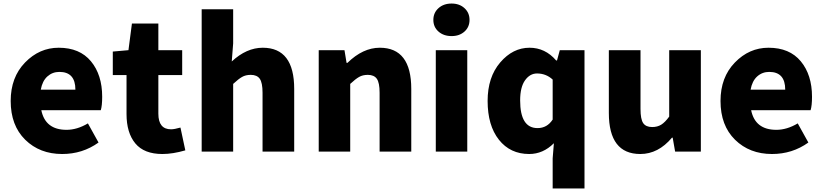

<svg xmlns="http://www.w3.org/2000/svg" viewBox="-20 -851 4621 1078"><path d="M329.1 13.7Q203.1 13.7 121.6 -66.4Q40 -146.5 40 -284.2Q40 -417 120.6 -500Q201.2 -583 309.6 -583Q427.7 -583 490.7 -506.8Q553.7 -430.7 553.7 -307.6Q553.7 -257.8 545.9 -232.4H211.9Q234.4 -122.1 353.5 -122.1Q413.1 -122.1 473.6 -158.2L533.2 -50.8Q443.4 13.7 329.1 13.7ZM209 -347.7H403.3Q403.3 -447.3 313.5 -447.3Q274.4 -447.3 246.1 -421.9Q217.8 -396.5 209 -347.7Z M891.6 13.7Q789.1 13.7 739.7 -45.9Q690.4 -105.5 690.4 -210.9V-429.7H613.3V-561.5L701.2 -569.3L720.7 -718.8H869.1V-569.3H1002.9V-429.7H869.1V-212.9Q869.1 -125 940.4 -125Q959 -125 993.2 -134.8L1020.5 -6.8Q950.2 13.7 891.6 13.7Z M1112.3 0V-798.8H1289.1V-607.4L1281.2 -505.9Q1364.3 -583 1455.1 -583Q1631.8 -583 1631.8 -351.6V0H1454.1V-330.1Q1454.1 -386.7 1438.5 -408.7Q1422.9 -430.7 1387.7 -430.7Q1359.4 -430.7 1338.9 -418.9Q1318.4 -407.2 1289.1 -379.9V0Z M1769.5 0V-569.3H1914.1L1925.8 -498H1930.7Q2017.6 -583 2112.3 -583Q2289.1 -583 2289.1 -351.6V0H2111.3V-330.1Q2111.3 -386.7 2095.7 -408.7Q2080.1 -430.7 2044.9 -430.7Q2016.6 -430.7 1996.1 -418.9Q1975.6 -407.2 1946.3 -379.9V0Z M2426.8 0V-569.3H2603.5V0ZM2515.6 -648.4Q2470.7 -648.4 2441.9 -673.8Q2413.1 -699.2 2413.1 -739.3Q2413.1 -779.3 2441.9 -805.2Q2470.7 -831.1 2515.6 -831.1Q2559.6 -831.1 2587.9 -805.2Q2616.2 -779.3 2616.2 -739.3Q2616.2 -699.2 2587.9 -673.8Q2559.6 -648.4 2515.6 -648.4Z M3083 207V38.1L3089.8 -46.9Q3029.3 13.7 2951.2 13.7Q2844.7 13.7 2781.2 -66.4Q2717.8 -146.5 2717.8 -284.2Q2717.8 -418 2788.6 -500.5Q2859.4 -583 2953.1 -583Q3041 -583 3102.5 -511.7H3107.4L3123 -569.3H3261.7V207ZM2998 -131.8Q3051.8 -131.8 3083 -179.7V-404.3Q3045.9 -438.5 2995.1 -438.5Q2955.1 -438.5 2927.7 -399.9Q2900.4 -361.3 2900.4 -287.1Q2900.4 -131.8 2998 -131.8Z M3575.2 13.7Q3398.4 13.7 3398.4 -216.8V-569.3H3576.2V-239.3Q3576.2 -181.6 3591.3 -159.7Q3606.4 -137.7 3641.6 -137.7Q3670.9 -137.7 3692.4 -150.9Q3713.9 -164.1 3737.3 -196.3V-569.3H3915V0H3770.5L3756.8 -78.1H3752.9Q3675.8 13.7 3575.2 13.7Z M4314.5 13.7Q4188.5 13.7 4106.9 -66.4Q4025.4 -146.5 4025.4 -284.2Q4025.4 -417 4106 -500Q4186.5 -583 4294.9 -583Q4413.1 -583 4476.1 -506.8Q4539.1 -430.7 4539.1 -307.6Q4539.1 -257.8 4531.2 -232.4H4197.3Q4219.7 -122.1 4338.9 -122.1Q4398.4 -122.1 4459 -158.2L4518.6 -50.8Q4428.7 13.7 4314.5 13.7ZM4194.3 -347.7H4388.7Q4388.7 -447.3 4298.8 -447.3Q4259.8 -447.3 4231.4 -421.9Q4203.1 -396.5 4194.3 -347.7Z"/></svg>

Font: Bpmf Zihi Sans Heavy
Style: Heavy
Weight: 900
Foundry: But Ko
Version: Version 1.320